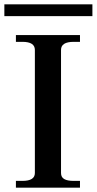

<svg xmlns="http://www.w3.org/2000/svg" viewBox="-49 -861 444 881"><path d="M-29 -841H375V-787H-29ZM24 -31H54Q111 -31 111 -67V-632Q111 -669 54 -669H24V-700H318V-669H289Q231 -669 231 -632V-67Q231 -48 245.5 -39.5Q260 -31 289 -31H318V0H24Z"/></svg>

Font: Taviraj Medium
Style: Regular
Weight: 500
Designer: Katatrad Team
Foundry: CadsonDemak
Version: Version 1.001